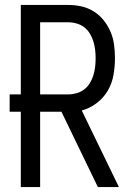

<svg xmlns="http://www.w3.org/2000/svg" viewBox="-20 -755 540 775"><path d="M375 0 228 -304H142V0H64V-304H19V-374H64V-735H256Q283 -735 309.5 -729Q336 -723 359 -708.5Q382 -694 399 -672.5Q416 -651 426.5 -626Q437 -601 440.5 -574Q444 -547 444 -520Q444 -486 438 -452Q432 -418 415 -389Q398 -360 370.5 -339Q343 -318 310 -309L460 0ZM256 -374Q273 -374 290 -379Q307 -384 320.5 -394.5Q334 -405 343 -420Q352 -435 357 -451.5Q362 -468 364 -485Q366 -502 366 -520Q366 -537 364 -554Q362 -571 357 -587.5Q352 -604 343 -619Q334 -634 320.5 -644.5Q307 -655 290 -660Q273 -665 256 -665H142V-374Z"/></svg>

Font: Iosevka Fixed
Style: Regular
Weight: 400
Monospace: yes
Designer: Belleve Invis
Foundry: Belleve Invis
Version: Version 33.2.4